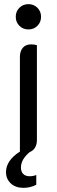

<svg xmlns="http://www.w3.org/2000/svg" viewBox="-20 -730 274 926"><path d="M178 -649Q178 -623 160.5 -605.5Q143 -588 117 -588Q91 -588 73.5 -605.5Q56 -623 56 -649Q56 -675 73.5 -692.5Q91 -710 117 -710Q143 -710 160.5 -692.5Q178 -675 178 -649ZM130 -516Q145 -516 158 -512V-55Q158 -33 149 -18Q140 -3 124 3Q81 38 81 78Q81 98 92 109Q103 120 123 120Q140 120 155 114V161Q127 176 93 176Q55 176 32 154.5Q9 133 9 100Q9 44 76 1V-455Q76 -483 90 -499.5Q104 -516 130 -516Z"/></svg>

Font: Thasadith
Style: Bold
Weight: 700
Designer: Cadson Demak Co.,Ltd.
Foundry: Cadson Demak Co.,Ltd.
Version: Version 1.000; ttfautohint (v1.6)